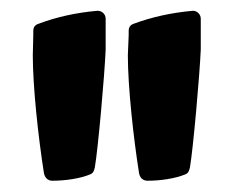

<svg xmlns="http://www.w3.org/2000/svg" viewBox="-20 -749 423 346"><path d="M341.8 -715.3C341.8 -723.1 335.4 -729.5 328.1 -729.5H326.7C289.1 -726.1 253.4 -718.3 220.7 -706.1C214.8 -704.1 211.9 -699.7 211.9 -693.4V-686L210.4 -649.4C210.4 -593.3 220.2 -502.9 230.5 -437.5C231.9 -429.2 236.8 -423.3 246.1 -423.3C269 -423.3 295.4 -427.2 313.5 -434.6C319.8 -437 320.8 -441.4 322.3 -447.3C328.1 -481 339.8 -613.3 341.8 -659.7ZM170.4 -715.3C170.4 -723.1 164.1 -729.5 156.2 -729.5H154.8C116.7 -726.1 81.5 -718.3 49.3 -706.1C43 -704.1 40 -699.7 40 -693.4V-686L39.1 -649.4C39.1 -593.3 48.8 -502.9 59.1 -437.5C60.5 -429.2 65.9 -423.3 74.2 -423.3C97.7 -423.3 124 -427.2 142.1 -434.6C148.4 -437 149.4 -441.4 150.9 -447.3C156.7 -481 168.5 -613.3 170.4 -659.7Z"/></svg>

Font: QTS-Omar 
Style: Regular
Weight: 400
Designer: Mohammed Abd El khaliq
Foundry: QafType Studio
Version: Version 1.001